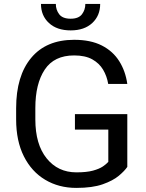

<svg xmlns="http://www.w3.org/2000/svg" viewBox="-20 -917 721 947"><path d="M607.9 -354V-93.8Q594.7 -74.2 565.9 -50Q537.1 -25.9 486.6 -8.1Q436 9.8 356.4 9.8Q270 9.8 202.9 -30.3Q135.7 -70.3 97.7 -146Q59.6 -221.7 59.6 -328.1V-383.3Q59.6 -542.5 133.8 -631.6Q208 -720.7 345.7 -720.7Q427.2 -720.7 482.2 -692.6Q537.1 -664.6 568.1 -615.2Q599.1 -565.9 607.9 -502.9H513.7Q507.3 -541.5 488.5 -573.2Q469.7 -605 435.1 -624.3Q400.4 -643.6 345.7 -643.6Q247.1 -643.6 200.7 -573.7Q154.3 -503.9 154.3 -384.3V-328.1Q154.3 -205.1 210 -136Q265.6 -66.9 356.9 -66.9Q407.2 -66.9 438.5 -75.4Q469.7 -84 487.3 -95.9Q504.9 -107.9 514.2 -118.7V-277.8H349.6V-354ZM400.9 -897.5H474.1Q474.1 -839.8 435.1 -803.5Q396 -767.1 328.6 -767.1Q260.7 -767.1 221.4 -803.5Q182.1 -839.8 182.1 -897.5H255.4Q255.4 -868.7 272 -846.7Q288.6 -824.7 328.6 -824.7Q367.7 -824.7 384.3 -846.7Q400.9 -868.7 400.9 -897.5Z"/></svg>

Font: Vazirmatn RD UI
Style: Regular
Weight: 400
Designer: Saber Rastikerdar
Foundry: Saber Rastikerdar
Version: Version 33.003